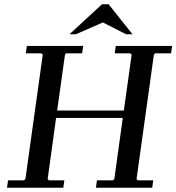

<svg xmlns="http://www.w3.org/2000/svg" viewBox="-20 -887 833 907"><path d="M527 -670H793L788 -635H713L707 -629L625 -41L631 -35H704L699 0H433L438 -35H513L520 -41L560 -330H245L205 -41L211 -35H284L279 0H13L18 -35H93L100 -41L182 -629L175 -635H102L107 -670H373L368 -635H292L287 -629L250 -365H565L602 -629L595 -635H522ZM576 -725 466 -781 338 -725H308L462 -867H493L606 -725Z"/></svg>

Font: Brygada 1918 Medium
Style: Italic
Weight: 500
Italic angle: -8°
Designer: Mateusz Machalski | Borys Kosmynka | Przemek Hoffer
Foundry: NIEPODLEGLA 2018
Version: Version 3.006